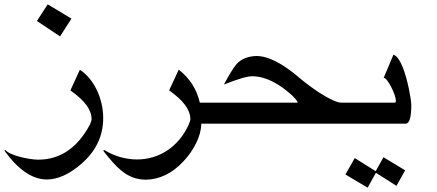

<svg xmlns="http://www.w3.org/2000/svg" viewBox="-118 -640 2002 880"><path d="M209.5 -554.7 157.2 -473.1 51.3 -543.9 100.6 -620.1ZM355 -99.6Q355 -38.1 330.6 13.7Q306.2 65.4 257.8 108.4Q173.3 182.6 96.7 182.6Q-2 182.6 -97.7 50.8L-93.3 47.4Q-85.4 57.1 -66.9 65.2Q-48.3 73.2 -25.9 79.1Q-3.4 85 19 88.4Q41.5 91.8 57.1 91.8Q209.5 91.8 295.9 -72.3H295.4Q298.3 -78.6 300 -84Q301.8 -89.4 301.8 -94.7Q301.8 -157.7 204.6 -225.6L248 -320.3Q271.5 -305.2 291.3 -281.5Q311 -257.8 325.2 -228.5Q339.4 -199.2 347.2 -166Q355 -132.8 355 -99.6Z M820.8 -73.2H804.7Q804.2 -51.8 798.3 -29.5Q792.5 -7.3 781.7 14.6Q771 36.6 756.3 58.1Q741.7 79.6 723.1 99.1Q683.1 142.1 639.4 162.6Q595.7 183.1 550.3 183.6Q487.3 183.6 436.5 140.6Q420.9 127.9 400.6 105.7Q380.4 83.5 355 50.8L359.4 47.4Q395.5 69.3 433.8 80.1Q472.2 90.8 510.3 90.8Q546.4 90.8 581.3 80.8Q616.2 70.8 647.2 50.5Q678.2 30.3 704.1 -0.2Q730 -30.8 748.5 -72.3H748Q751 -78.6 752.7 -84Q754.4 -89.4 754.4 -94.7Q754.4 -157.7 657.2 -225.6L701.2 -320.8Q738.3 -291.5 762.5 -254.6Q786.6 -217.8 797.9 -169.4H820.8Z M1470.2 -73.2H791.5V-169.4H1247.1Q1245.1 -176.3 1234.9 -188Q1224.6 -199.7 1209.2 -212.9Q1193.8 -226.1 1175.3 -239.5Q1156.7 -252.9 1138.7 -262.2Q1111.3 -276.9 1086.2 -283.7Q1061 -290.5 1037.6 -290.5Q1002.9 -290.5 908.2 -252.4Q927.2 -288.1 941.7 -311.3Q956.1 -334.5 964.8 -344.7Q981.9 -364.3 1005.9 -373.5Q1029.8 -382.8 1057.1 -383.3Q1098.6 -383.3 1148.4 -357.4Q1198.2 -331.5 1254.4 -283.2Q1273.9 -266.6 1296.9 -249.5Q1319.8 -232.4 1346.2 -214.8Q1418 -169.4 1446.3 -169.4H1470.2Z M1465.3 159.7 1507.8 84.5 1604 144.5 1639.6 80.6 1738.8 140.6 1699.2 211.9 1605 151.9 1566.9 220.2ZM1767.1 -158.2Q1767.1 -73.2 1741.2 -73.2H1440.9V-169.4H1691.9Q1696.3 -169.4 1696.3 -179.7Q1696.3 -189 1690.2 -206.3Q1684.1 -223.6 1675.3 -240.7Q1666.5 -257.8 1657 -270.5Q1647.5 -283.2 1640.6 -283.2L1685.1 -389.2Q1696.8 -386.2 1707.5 -370.8Q1718.3 -355.5 1727.3 -333Q1736.3 -310.5 1743.7 -283.9Q1751 -257.3 1756.1 -232.7Q1761.2 -208 1764.2 -188Q1767.1 -168 1767.1 -158.2Z"/></svg>

Font: XB Khoramshahr
Style: Regular
Weight: 400
Designer: Behnam
Foundry: Irmug
Version: Version 8.005 2009